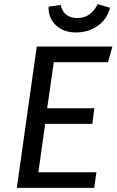

<svg xmlns="http://www.w3.org/2000/svg" viewBox="-20 -916 569 936"><path d="M506.8 -612.8H242.2L210 -388.2H439.9L430.2 -312H200.2L167 -76.2H450.2L439 0H62L159.2 -689H527.8ZM216.8 -883.8 275.9 -892.1Q290 -828.1 356.9 -828.1Q423.8 -828.1 456.1 -896L516.1 -877.9Q502.9 -822.8 457 -790.3Q411.1 -757.8 350.6 -757.8Q290 -757.8 252.4 -793Q214.8 -828.1 216.8 -883.8Z"/></svg>

Font: FiraSans-Italic
Style: Italic
Weight: 400
Italic angle: -8°
Designer: Carrois Corporate & Edenspiekermann AG
Foundry: Carrois Corporate GbR & Edenspiekermann AG
Version: Version 3.106;PS 003.106;hotconv 1.0.70;makeotf.lib2.5.58329